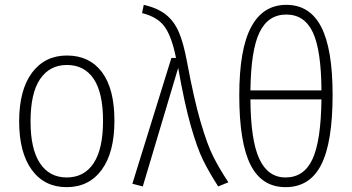

<svg xmlns="http://www.w3.org/2000/svg" viewBox="-20 -761 1452 792"><path d="M452 -263Q452 -132 399.5 -60.5Q347 11 255 11Q163 11 111 -60.5Q59 -132 59 -260Q59 -390 112 -461Q165 -532 256 -532Q349 -532 400.5 -463.5Q452 -395 452 -263ZM106 -260Q106 -146 145 -87.5Q184 -29 255 -29Q327 -29 366 -87.5Q405 -146 405 -263Q405 -378 366.5 -435.5Q328 -493 256 -493Q185 -493 145.5 -435Q106 -377 106 -260Z M751 -508Q780 -352 807.5 -258Q835 -164 859.5 -115.5Q884 -67 922 -9L880 8Q842 -51 817.5 -101Q793 -151 767 -242Q741 -333 715 -481L569 8L526 -3L687 -522H706Q689 -608 660 -649.5Q631 -691 566 -707L573 -741Q630 -728 664 -701Q698 -674 717.5 -629Q737 -584 751 -508Z M1352 -370Q1352 -174 1305 -81.5Q1258 11 1158 11Q1060 11 1013.5 -81Q967 -173 967 -368Q967 -558 1016 -649.5Q1065 -741 1161 -741Q1258 -741 1305 -650Q1352 -559 1352 -370ZM1013 -388H1306Q1305 -554 1270.5 -627.5Q1236 -701 1161 -701Q1086 -701 1050.5 -627.5Q1015 -554 1013 -388ZM1306 -351H1013Q1014 -183 1049.5 -106Q1085 -29 1158 -29Q1234 -29 1269 -104.5Q1304 -180 1306 -351Z"/></svg>

Font: Fira Sans Condensed ExtraLight
Style: Regular
Weight: 275
Width: 3
Designer: Carrois Corporate & Edenspiekermann AG
Foundry: Carrois Corporate GbR & Edenspiekermann AG
Version: Version 4.203